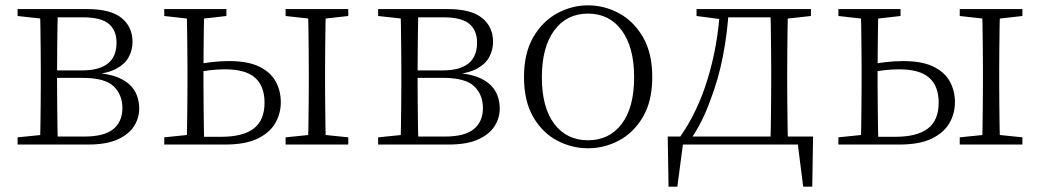

<svg xmlns="http://www.w3.org/2000/svg" viewBox="-20 -542 3920 720"><path d="M46 0V-27L155 -38L163 -30H297Q371 -30 405 -58Q439 -86 439 -137Q439 -187 406 -218.5Q373 -250 290 -250H163V-278H288Q417 -278 417 -382Q417 -428 388 -452.5Q359 -477 291 -477H163L155 -470L46 -482V-508H306Q395 -508 436 -474.5Q477 -441 477 -385Q477 -356 463.5 -329.5Q450 -303 417.5 -285Q385 -267 328 -262L331 -269Q392 -266 429.5 -248.5Q467 -231 484.5 -202Q502 -173 502 -134Q502 -100 483 -69.5Q464 -39 422 -19.5Q380 0 310 0ZM130 0Q131 -24 131.5 -64.5Q132 -105 132.5 -148.5Q133 -192 133 -226V-283Q133 -316 132.5 -359.5Q132 -403 131.5 -443.5Q131 -484 130 -508H197Q196 -484 195.5 -443Q195 -402 194.5 -355Q194 -308 194 -267V-226Q194 -192 194.5 -148.5Q195 -105 195.5 -64.5Q196 -24 197 0Z M705 0V-29H809Q891 -29 931.5 -60Q972 -91 972 -157Q972 -219 936.5 -250.5Q901 -282 824 -282Q794 -282 765.5 -278.5Q737 -275 708 -269V-300Q740 -305 772.5 -309Q805 -313 838 -313Q909 -313 951.5 -292.5Q994 -272 1013.5 -237Q1033 -202 1033 -159Q1033 -115 1011.5 -79Q990 -43 944.5 -21.5Q899 0 825 0ZM680 0Q681 -24 681.5 -64.5Q682 -105 682.5 -148.5Q683 -192 683 -226V-283Q683 -316 682.5 -359.5Q682 -403 681.5 -443.5Q681 -484 680 -508H746Q745 -484 744.5 -443.5Q744 -403 743.5 -359.5Q743 -316 743 -282V-226Q743 -192 743.5 -148.5Q744 -105 744.5 -64.5Q745 -24 746 0ZM1134 0Q1136 -24 1136.5 -64.5Q1137 -105 1137.5 -148.5Q1138 -192 1138 -226V-283Q1138 -316 1137.5 -359.5Q1137 -403 1136.5 -443.5Q1136 -484 1134 -508H1202Q1201 -484 1200.5 -443.5Q1200 -403 1199.5 -359.5Q1199 -316 1199 -283V-226Q1199 -192 1199.5 -148.5Q1200 -105 1200.5 -64.5Q1201 -24 1202 0ZM596 -482V-508H829V-482L724 -470H703ZM1051 0V-27L1159 -38H1180L1286 -27V0ZM1051 -482V-508H1286V-482L1180 -470H1159ZM596 0V-27L703 -38H716V0Z M1398 0V-27L1507 -38L1515 -30H1649Q1723 -30 1757 -58Q1791 -86 1791 -137Q1791 -187 1758 -218.5Q1725 -250 1642 -250H1515V-278H1640Q1769 -278 1769 -382Q1769 -428 1740 -452.5Q1711 -477 1643 -477H1515L1507 -470L1398 -482V-508H1658Q1747 -508 1788 -474.5Q1829 -441 1829 -385Q1829 -356 1815.5 -329.5Q1802 -303 1769.5 -285Q1737 -267 1680 -262L1683 -269Q1744 -266 1781.5 -248.5Q1819 -231 1836.5 -202Q1854 -173 1854 -134Q1854 -100 1835 -69.5Q1816 -39 1774 -19.5Q1732 0 1662 0ZM1482 0Q1483 -24 1483.5 -64.5Q1484 -105 1484.5 -148.5Q1485 -192 1485 -226V-283Q1485 -316 1484.5 -359.5Q1484 -403 1483.5 -443.5Q1483 -484 1482 -508H1549Q1548 -484 1547.5 -443Q1547 -402 1546.5 -355Q1546 -308 1546 -267V-226Q1546 -192 1546.5 -148.5Q1547 -105 1547.5 -64.5Q1548 -24 1549 0Z M2185 14Q2124 14 2069 -15Q2014 -44 1979.5 -103.5Q1945 -163 1945 -253Q1945 -343 1980 -403Q2015 -463 2070 -492.5Q2125 -522 2185 -522Q2246 -522 2301 -492.5Q2356 -463 2391 -403Q2426 -343 2426 -253Q2426 -163 2391 -103.5Q2356 -44 2301 -15Q2246 14 2185 14ZM2185 -16Q2265 -16 2311.5 -77.5Q2358 -139 2358 -252Q2358 -365 2311.5 -428Q2265 -491 2185 -491Q2105 -491 2058.5 -428Q2012 -365 2012 -252Q2012 -139 2058.5 -77.5Q2105 -16 2185 -16Z M2996 0H2518L2544 -23L2520 158H2487L2484 -30H3029L3026 158H2992L2969 -23ZM2869 0Q2870 -24 2870.5 -64.5Q2871 -105 2871.5 -148.5Q2872 -192 2872 -226V-283Q2872 -316 2871.5 -359.5Q2871 -403 2870.5 -443.5Q2870 -484 2869 -508H2935Q2934 -484 2933.5 -443.5Q2933 -403 2932.5 -359.5Q2932 -316 2932 -283V-226Q2932 -192 2932.5 -148.5Q2933 -105 2933.5 -64.5Q2934 -24 2935 0ZM2592 -482V-508H2694V-470H2684ZM2902 -470V-508H3021V-482L2913 -470ZM2531 -30Q2596 -122 2634 -247Q2672 -372 2680 -508H2713Q2708 -419 2691 -331.5Q2674 -244 2643 -164Q2629 -125 2610.5 -88Q2592 -51 2569 -18V-6ZM2694 -477V-508H2904V-477Z M3233 0V-29H3337Q3419 -29 3459.5 -60Q3500 -91 3500 -157Q3500 -219 3464.5 -250.5Q3429 -282 3352 -282Q3322 -282 3293.5 -278.5Q3265 -275 3236 -269V-300Q3268 -305 3300.5 -309Q3333 -313 3366 -313Q3437 -313 3479.5 -292.5Q3522 -272 3541.5 -237Q3561 -202 3561 -159Q3561 -115 3539.5 -79Q3518 -43 3472.5 -21.5Q3427 0 3353 0ZM3208 0Q3209 -24 3209.5 -64.5Q3210 -105 3210.5 -148.5Q3211 -192 3211 -226V-283Q3211 -316 3210.5 -359.5Q3210 -403 3209.5 -443.5Q3209 -484 3208 -508H3274Q3273 -484 3272.5 -443.5Q3272 -403 3271.5 -359.5Q3271 -316 3271 -282V-226Q3271 -192 3271.5 -148.5Q3272 -105 3272.5 -64.5Q3273 -24 3274 0ZM3662 0Q3664 -24 3664.5 -64.5Q3665 -105 3665.5 -148.5Q3666 -192 3666 -226V-283Q3666 -316 3665.5 -359.5Q3665 -403 3664.5 -443.5Q3664 -484 3662 -508H3730Q3729 -484 3728.5 -443.5Q3728 -403 3727.5 -359.5Q3727 -316 3727 -283V-226Q3727 -192 3727.5 -148.5Q3728 -105 3728.5 -64.5Q3729 -24 3730 0ZM3124 -482V-508H3357V-482L3252 -470H3231ZM3579 0V-27L3687 -38H3708L3814 -27V0ZM3579 -482V-508H3814V-482L3708 -470H3687ZM3124 0V-27L3231 -38H3244V0Z"/></svg>

Font: Noto Serif HK ExtraLight
Style: Regular
Weight: 200
Designer: Ryoko NISHIZUKA 西塚涼子 (kana & ideographs); Frank Grießhammer (Latin, Greek & Cyrillic); Wenlong ZHANG 张文龙 (bopomofo); San
Foundry: Adobe
Version: Version 2.002-H1;hotconv 1.1.0;makeotfexe 2.6.0